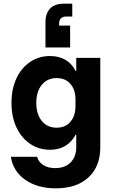

<svg xmlns="http://www.w3.org/2000/svg" viewBox="-20 -815 628 1045"><path d="M284.2 210Q183.3 210 117.1 163.3Q50.8 116.7 39.2 38.3H181.7Q190 67.5 216.2 83.8Q242.5 100 280.8 100Q333.3 100 364.2 69.2Q395 38.3 395 -15V-81.7H391.7Q370 -41.7 335 -20.8Q300 0 252.5 0Q190.8 0 143.3 -32.5Q95.8 -65 69.2 -122.5Q42.5 -180 42.5 -255Q42.5 -330.8 69.2 -387.9Q95.8 -445 143.3 -477.5Q190.8 -510 252.5 -510Q300.8 -510 336.2 -489.2Q371.7 -468.3 391.7 -428.3H395V-500H525.8V-13.3Q525.8 90.8 461.7 150.4Q397.5 210 284.2 210ZM288.3 -120Q335.8 -120 363.3 -152.1Q390.8 -184.2 390.8 -238.3V-273.3Q390.8 -326.7 363.3 -358.3Q335.8 -390 288.3 -390Q237.5 -390 207.5 -353.3Q177.5 -316.7 177.5 -255Q177.5 -193.3 207.5 -156.7Q237.5 -120 288.3 -120ZM227.5 -556.7V-694.2Q227.5 -741.7 252.5 -768.3Q277.5 -795 328.3 -795H373.3V-725H340Q320.8 -725 311.2 -714.6Q301.7 -704.2 301.7 -686.7V-675.8H361.7V-556.7Z"/></svg>

Font: Funnel Sans
Style: Bold
Weight: 700
Designer: NORD ID, Kristian Moeller
Foundry: Dicotype
Version: Version 1.000